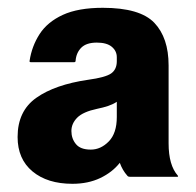

<svg xmlns="http://www.w3.org/2000/svg" viewBox="-20 -764 489 480"><path d="M298.5 -324.5Q286 -338.5 279.5 -357Q261 -333.5 230.8 -319Q200.5 -304.5 161 -304.5Q98.5 -304.5 61.2 -335.5Q24 -366.5 24 -421.5Q24 -486.5 70.8 -519.5Q117.5 -552.5 200 -564.5Q244 -570.5 258 -580.5Q272 -590.5 272 -611V-621Q272 -636.5 259.5 -647Q247 -657.5 222 -657.5Q196 -657.5 183.2 -644.8Q170.5 -632 169 -612Q169 -608.5 165 -608.5H57.5Q53 -608.5 54 -612Q59.5 -648.5 79 -678.8Q98.5 -709 137 -726.8Q175.5 -744.5 237 -744.5Q330 -744.5 365.8 -707Q401.5 -669.5 401.5 -600.5V-405.5Q401.5 -351 424.5 -325Q426.5 -322 423 -322H304.5Q300.5 -322 298.5 -324.5ZM158.5 -436.5Q158.5 -417.5 169.8 -403.8Q181 -390 207 -390Q232 -390 252 -410.5Q272 -431 272 -471.5V-509.5Q263 -503.5 250.5 -499.2Q238 -495 223 -492Q187.5 -484.5 173 -469.8Q158.5 -455 158.5 -436.5Z"/></svg>

Font: MFEK Sans
Style: Bold
Weight: 700
Designer: Owen Earl
Foundry: indestructible type*
Version: Version 0.001; ttfautohint (v1.8.4.7-5d5b)